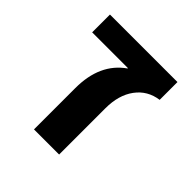

<svg xmlns="http://www.w3.org/2000/svg" viewBox="-147 -630 740 740"><g transform="rotate(45 223.0 -260.0)"><path d="M234 -421V-423H39V-520H407V-423Q349 -415 315.5 -369.5Q282 -324 282 -252V0H145V-225Q145 -359 234 -421Z"/></g></svg>

Font: M PLUS 1p
Style: Bold
Weight: 700
Version: Version 1.062